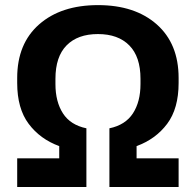

<svg xmlns="http://www.w3.org/2000/svg" viewBox="-20 -746 781 766"><path d="M48.6 0V-114.3H216.3V-163.1Q140.1 -190.9 94.4 -252Q48.6 -313 48.6 -415V-435.1Q48.6 -571.8 136.1 -648.7Q223.6 -725.6 371.1 -725.6Q518.3 -725.6 605.5 -648.6Q692.6 -571.5 692.6 -435.1V-415Q692.6 -313 646.9 -252Q601.1 -190.9 524.9 -163.1V-114.3H692.6V0H416.5V-234.1Q480.2 -247.3 510.4 -293.8Q540.5 -340.3 540.5 -410.6V-431.6Q540.5 -519.8 495.8 -564.9Q451.2 -610.1 370.6 -610.1Q290 -610.1 245.6 -564.9Q201.2 -519.8 201.2 -431.6V-410.6Q201.2 -340.3 231.1 -293.8Q261 -247.3 324.7 -234.1V0Z"/></svg>

Font: RobotoFlex
Style: Regular
Weight: 400
Designer: Berlow after Robertson
Foundry: Google
Version: Version 2.136